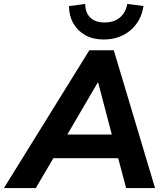

<svg xmlns="http://www.w3.org/2000/svg" viewBox="-69 -962 842 982"><path d="M-49 0 388 -705H513L724 0H576L527 -185L572 -153H166L221 -182L114 0ZM431 -540 259 -246 237 -274H541L511 -243L433 -540ZM461 -760Q407 -760 367.5 -782Q328 -804 306 -842.5Q284 -881 284 -931L367 -942Q367 -897 393 -872Q419 -847 466 -847Q513 -847 543.5 -872Q574 -897 582 -942L665 -931Q653 -853 597.5 -806.5Q542 -760 461 -760Z"/></svg>

Font: Nunito Sans 12pt ExtraLight ExtraBold
Style: Italic
Weight: 800
Italic angle: -9°
Version: Version 3.101;gftools[0.9.27]